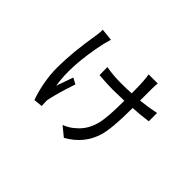

<svg xmlns="http://www.w3.org/2000/svg" viewBox="-122 -879 1244 1244"><g transform="rotate(45 500.0 -257.5)"><path d="M311 -583Q309.1 -579.1 296.9 -532.2Q243.2 -285.2 271 -122.1Q272.9 -128.9 312 -237.8L353 -215.8Q313 -97.2 298.8 -28.8Q293.9 -13.2 295.9 4.9Q295.9 21 297.9 37.1L236.8 43.9Q191.9 -83 191.9 -211.9Q191.9 -348.1 224.1 -540Q228 -564.9 228 -591.8ZM857.9 -382.8Q782.2 -373 723.1 -370.1V-362.8Q723.1 -184.1 701.2 -108.9Q665 14.2 544.9 82L480 28.8Q523.9 12.2 557.1 -19Q618.2 -69.8 638.2 -159.2Q651.9 -224.1 651.9 -363.8V-365.2Q587.9 -362.8 549.8 -362.8Q497.1 -362.8 420.9 -369.1L419.9 -441.9Q484.9 -430.2 553.2 -430.2Q604 -430.2 651.9 -433.1Q651.9 -502.9 648.9 -543Q646 -585 642.1 -597.2H726.1Q723.1 -569.8 723.1 -544.9V-438Q801.8 -446.8 857.9 -459Z"/></g></svg>

Font: Black Ops One [rus by aLiNcE]
Style: Regular
Weight: 400
Designer: James Grieshaber
Foundry: James Grieshaber
Version: Version 1.002;May 25, 2024;FontCreator 13.0.0.2680 64-bit